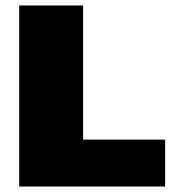

<svg xmlns="http://www.w3.org/2000/svg" viewBox="-20 -680 645 700"><path d="M582 -171V0H162H50V-660H283V-171Z"/></svg>

Font: Work Sans Black
Style: Regular
Weight: 900
Designer: Wei Huang
Foundry: Wei Huang
Version: Version 1.500